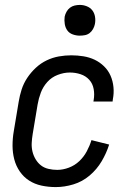

<svg xmlns="http://www.w3.org/2000/svg" viewBox="-20 -753 540 781"><path d="M207 8Q177 8 149 2Q121 -4 98.5 -18.5Q76 -33 60.5 -55.5Q45 -78 38 -105Q31 -132 31 -161Q31 -190 36 -219L56 -339Q60 -364 68 -389Q76 -414 91 -436.5Q106 -459 126 -477.5Q146 -496 170 -507.5Q194 -519 219.5 -523.5Q245 -528 270 -528Q295 -528 319.5 -524Q344 -520 365 -510Q386 -500 403 -483.5Q420 -467 429.5 -445.5Q439 -424 441.5 -399Q444 -374 439 -349L438 -340H360L361 -346Q365 -369 361 -391Q357 -413 343 -428.5Q329 -444 308 -451Q287 -458 264 -458Q240 -458 215 -448.5Q190 -439 172.5 -419.5Q155 -400 146 -376Q137 -352 133 -328L113 -208Q110 -190 109 -172Q108 -154 112 -137Q116 -120 125 -105Q134 -90 147 -80Q160 -70 177.5 -66Q195 -62 213 -62Q236 -62 260 -71Q284 -80 302.5 -97.5Q321 -115 333 -137.5Q345 -160 352 -183L424 -165Q413 -130 393.5 -97Q374 -64 344.5 -39Q315 -14 278.5 -3Q242 8 207 8ZM304 -608Q290 -608 276 -613Q262 -618 254 -629Q246 -640 243.5 -655Q241 -670 243 -685Q245 -695 250.5 -705Q256 -715 264.5 -721.5Q273 -728 283.5 -730.5Q294 -733 305 -733Q319 -733 333 -727.5Q347 -722 355.5 -711Q364 -700 366.5 -685Q369 -670 366 -655Q364 -645 358.5 -635Q353 -625 344.5 -618.5Q336 -612 325.5 -610Q315 -608 304 -608Z"/></svg>

Font: Iosevka
Style: Italic
Weight: 400
Italic angle: -9°
Monospace: yes
Designer: Belleve Invis
Foundry: Belleve Invis
Version: Version 32.5.0; ttfautohint (v1.8.4)